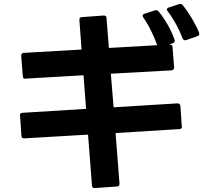

<svg xmlns="http://www.w3.org/2000/svg" viewBox="-20 -895 1040 977"><path d="M921 -690 927 -691 985 -711C991 -714 994 -718 994 -723C994 -725 994 -727 993 -729C973 -778 939 -833 910 -869C906 -873 902 -875 897 -875C895 -875 893 -875 891 -874L839 -857C833 -855 829 -851 829 -847C829 -844 831 -841 833 -838C864 -798 893 -744 909 -700C912 -694 916 -690 921 -690ZM82 -307 89 -204C90 -195 94 -191 103 -191H104L428 -210L448 49C448 58 453 62 461 62H463L575 54C583 54 588 49 588 41V39L568 -218L892 -238C901 -238 906 -243 906 -250V-251L905 -253L898 -356C897 -364 892 -369 884 -369H883L558 -349L544 -520L853 -537C861 -538 866 -543 866 -551V-552L858 -655C858 -664 853 -668 845 -668H843H839L860 -675C866 -678 869 -682 869 -687C869 -689 869 -691 868 -693C852 -741 822 -794 787 -837C783 -841 779 -843 775 -843C773 -843 770 -843 768 -842L715 -825C709 -823 706 -819 706 -815C706 -812 707 -809 709 -806C740 -763 764 -709 780 -665L534 -651L522 -803C522 -812 517 -816 509 -816H507L397 -808C388 -808 384 -803 384 -795V-793L395 -643L102 -626C93 -625 88 -621 88 -613V-612V-611L96 -508C96 -499 101 -494 109 -494C109 -494 110 -494 110 -495L405 -512L418 -341L95 -321C86 -321 81 -316 81 -308C81 -308 81 -307 82 -307Z"/></svg>

Font: LINE Seed JP_OTF Bold
Style: Regular
Weight: 700
Designer: LINE & Fontrix & Fontworks
Version: Version 1.009